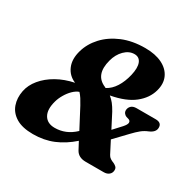

<svg xmlns="http://www.w3.org/2000/svg" viewBox="-158 -882 1081 1066"><g transform="rotate(30 383.0 -349.0)"><path d="M443.5 -34 418 -82Q365 -35 306.8 -10.8Q248.5 13.5 178 13.5Q109.5 13.5 69.2 -11Q29 -35.5 14.8 -76Q0.5 -116.5 10 -164.5Q18.5 -207.5 49.8 -245.2Q81 -283 129.5 -310.5Q178 -338 239 -350.5Q238.5 -350.5 237.5 -351Q193 -370 174.8 -413.5Q156.5 -457 173.5 -515.5Q189 -569.5 230.2 -614.2Q271.5 -659 335 -685.8Q398.5 -712.5 481 -712.5Q545.5 -712.5 589.5 -690.8Q633.5 -669 651.2 -630.5Q669 -592 655 -542Q639.5 -486 587.8 -444.8Q536 -403.5 441 -386Q457.5 -373 470.5 -356.5Q483.5 -340 497.5 -315L544 -225L590.5 -275.5Q608.5 -295.5 608.8 -307.8Q609 -320 596.5 -324.5L581 -329Q572.5 -332 565.8 -340Q559 -348 559 -359.5Q559.5 -376 571 -387.5Q582.5 -399 605.5 -399H727.5Q767 -399 766 -365.5Q765.5 -337 727.5 -321Q705 -312 686 -296.8Q667 -281.5 642.5 -255.5L568 -177.5L607.5 -101Q613.5 -89.5 623.5 -83Q633.5 -76.5 647 -71.5Q656.5 -67 664.2 -59.8Q672 -52.5 671.5 -39Q671 -21.5 658.2 -10.8Q645.5 0 625 0H509Q462.5 0 443.5 -34ZM445.5 -653.5Q411 -653.5 382.5 -625Q354 -596.5 342.5 -552.5Q314 -447 393.5 -413.5Q397 -411.5 400 -410Q432 -426.5 454.2 -461.5Q476.5 -496.5 488 -545Q500 -596.5 488.5 -625Q477 -653.5 445.5 -653.5ZM194 -204Q177.5 -145 197.5 -111Q217.5 -77 265.5 -77Q300 -77 331.8 -89.8Q363.5 -102.5 393 -130.5L327 -256Q316.5 -275.5 306.5 -291Q296.5 -306.5 285 -319Q266 -312.5 247.5 -294.5Q229 -276.5 214.8 -252.2Q200.5 -228 194 -204Z"/></g></svg>

Font: Fraunces 9pt S050
Style: Bold Italic
Weight: 700
Italic angle: -16°
Version: Version 1.000; ttfautohint (v1.8.3)